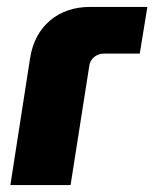

<svg xmlns="http://www.w3.org/2000/svg" viewBox="-20 -535 446 555"><path d="M10 0 67 -367Q78 -436 124.5 -475.5Q171 -515 241 -515H406L384 -380H280Q264 -380 252 -370Q240 -360 238 -344L184 0Z"/></svg>

Font: MuseoModerno Thin ExtraBold
Style: Italic
Weight: 800
Italic angle: -9°
Version: Version 1.003